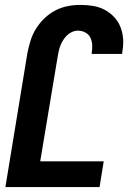

<svg xmlns="http://www.w3.org/2000/svg" viewBox="-20 -763 540 783"><path d="M2 0 92 -548Q97 -573 105 -598.5Q113 -624 127.5 -647Q142 -670 162 -689Q182 -708 206 -720.5Q230 -733 256 -738Q282 -743 307 -743Q334 -743 359 -739Q384 -735 406 -723.5Q428 -712 445 -694Q462 -676 471 -653.5Q480 -631 482 -605Q484 -579 479 -553L478 -543H354V-548Q357 -564 356 -580Q355 -596 348.5 -609.5Q342 -623 328 -630.5Q314 -638 298 -638Q286 -638 274.5 -633Q263 -628 254 -619.5Q245 -611 238 -600Q231 -589 226.5 -577.5Q222 -566 219.5 -554.5Q217 -543 215 -531L144 -105H403L386 0Z"/></svg>

Font: Iosevka Term Curly XBd Obl
Style: Regular
Weight: 800
Italic angle: -9°
Designer: Belleve Invis
Foundry: Belleve Invis
Version: Version 32.3.0